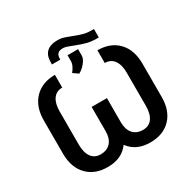

<svg xmlns="http://www.w3.org/2000/svg" viewBox="-195 -1099 1300 1302"><g transform="rotate(-30 454.5 -448.0)"><path d="M619.1 -710.9Q719.7 -710.9 778.8 -649.9Q837.9 -588.9 838.4 -481V-220.2Q838.4 -112.3 779.5 -51Q720.7 10.3 619.1 10.3Q508.3 10.3 452.6 -66.9Q397 10.3 286.1 10.3Q185.5 10.3 127 -49.8Q68.4 -109.9 66.4 -213.9V-479.5Q66.4 -587.4 125.7 -649.2Q185.1 -710.9 286.1 -710.9V-611.3Q239.7 -611.3 214.8 -576.7Q189.9 -542 189.9 -479.5V-220.2Q189.9 -157.7 214.8 -123Q239.7 -88.4 286.1 -88.4Q337.4 -88.4 365.2 -119.9Q393.1 -151.4 393.1 -209.5V-397.9H512.7V-207Q513.2 -150.9 540.8 -119.6Q568.4 -88.4 619.1 -88.4Q665.5 -88.4 690.4 -123Q715.3 -157.7 715.3 -220.2V-479.5Q715.3 -542 690.4 -576.7Q665.5 -611.3 619.1 -611.3ZM670.9 -847.2V-781.7H654.8Q614.3 -781.7 580.6 -790.3Q546.9 -798.8 500.2 -817.1Q453.6 -835.4 441.9 -837.9Q430.2 -840.3 420.4 -840.3Q369.6 -840.3 369.6 -789.6V-781.7H304.2V-798.3Q304.2 -905.8 418.9 -905.8Q437 -905.8 454.1 -902.1Q471.2 -898.4 520.3 -879.2Q569.3 -859.9 596.4 -853.5Q623.5 -847.2 670.9 -847.2ZM393.6 -663.1Q425.3 -703.1 426.8 -732.4V-783.2H509.3V-732.9Q509.3 -709 485.8 -679.7Q462.4 -650.4 433.6 -635.3Z"/></g></svg>

Font: Roboto-o Medium
Style: Regular
Weight: 500
Designer: Google
Version: Version 2.134; 2016; ttfautohint (v1.6)